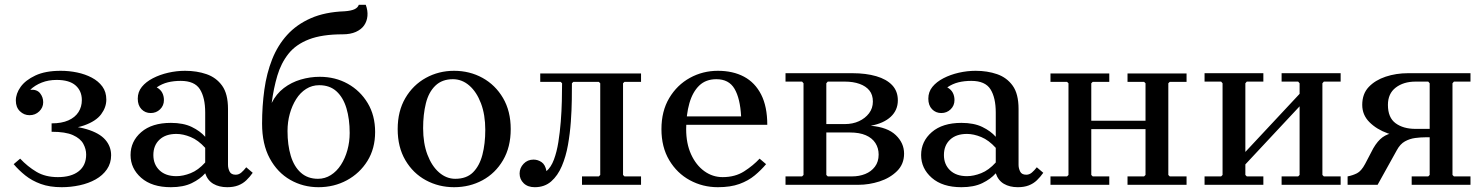

<svg xmlns="http://www.w3.org/2000/svg" viewBox="-20 -770 6185 800"><path d="M233 -475Q268 -475 301.5 -468Q335 -461 362.5 -446.5Q390 -432 406.5 -409.5Q423 -387 423 -355Q423 -323 401.5 -294Q380 -265 330.5 -247.5Q281 -230 195 -230V-256Q237 -256 265 -268.5Q293 -281 307 -303Q321 -325 321 -353Q321 -391 295 -414Q269 -437 216 -437Q182 -437 154 -426Q126 -415 106 -396Q134 -398 147 -381.5Q160 -365 160 -344Q160 -322 143.5 -306Q127 -290 103 -290Q80 -290 63 -306.5Q46 -323 46 -351Q46 -380 66 -408Q86 -436 127.5 -455.5Q169 -475 233 -475ZM195 -248Q286 -248 340 -232Q394 -216 418.5 -188Q443 -160 443 -123Q443 -90 425.5 -64.5Q408 -39 378.5 -22.5Q349 -6 312 2Q275 10 237 10Q187 10 150 -3.5Q113 -17 85.5 -39Q58 -61 37 -86L64 -109Q95 -76 132 -54Q169 -32 221 -32Q277 -32 308 -56.5Q339 -81 339 -126Q339 -149 327 -171Q315 -193 284 -207Q253 -221 195 -221Z M927 10Q893 10 869 -4Q845 -18 835 -48V-301Q835 -363 813 -398Q791 -433 733 -433Q704 -433 679.5 -427Q655 -421 633 -406Q649 -397 656 -383.5Q663 -370 663 -353Q663 -330 647 -314.5Q631 -299 608 -299Q585 -299 569.5 -315Q554 -331 554 -359Q554 -387 571 -408Q588 -429 617 -444Q646 -459 681 -467Q716 -475 751 -475Q800 -475 840.5 -461Q881 -447 905.5 -413Q930 -379 930 -316V-83Q930 -69 936.5 -55.5Q943 -42 962 -42Q975 -42 985.5 -51Q996 -60 1006 -73L1033 -50Q1021 -33 1006.5 -19Q992 -5 972.5 2.5Q953 10 927 10ZM692 10Q613 10 568.5 -29Q524 -68 524 -124Q524 -181 568.5 -219.5Q613 -258 692 -258Q744 -258 779 -241Q814 -224 835 -200V-154Q806 -186 774.5 -199Q743 -212 715 -212Q670 -212 644.5 -188Q619 -164 619 -124Q619 -85 644.5 -60.5Q670 -36 715 -36Q743 -36 774.5 -48.5Q806 -61 835 -93V-48Q814 -24 779 -7Q744 10 692 10Z M1307 10Q1243 10 1189.5 -20.5Q1136 -51 1104 -110Q1072 -169 1072 -255Q1072 -328 1081.5 -396.5Q1091 -465 1114 -523Q1137 -581 1176.5 -624.5Q1216 -668 1275 -694Q1334 -720 1416 -723Q1443 -725 1457 -731.5Q1471 -738 1475 -750H1504Q1513 -726 1511 -703.5Q1509 -681 1497 -664Q1485 -647 1462.5 -637Q1440 -627 1408 -627Q1322 -627 1267.5 -606Q1213 -585 1182 -546Q1151 -507 1135.5 -454.5Q1120 -402 1112 -341Q1131 -379 1162.5 -403Q1194 -427 1233 -438.5Q1272 -450 1312 -450Q1377 -450 1429 -421Q1481 -392 1512 -340.5Q1543 -289 1543 -220Q1543 -151 1511 -99.5Q1479 -48 1425.5 -19Q1372 10 1307 10ZM1305 -25Q1334 -25 1358.5 -40.5Q1383 -56 1400.5 -83Q1418 -110 1427.5 -144.5Q1437 -179 1437 -216Q1437 -274 1423.5 -319Q1410 -364 1382 -389.5Q1354 -415 1310 -415Q1280 -415 1255.5 -399.5Q1231 -384 1214 -357Q1197 -330 1187.5 -296Q1178 -262 1178 -224Q1178 -166 1191.5 -121Q1205 -76 1233.5 -50.5Q1262 -25 1305 -25Z M1872 -475Q1937 -475 1990.5 -445.5Q2044 -416 2076 -361.5Q2108 -307 2108 -232Q2108 -157 2076 -102.5Q2044 -48 1990.5 -19Q1937 10 1872 10Q1808 10 1754.5 -19Q1701 -48 1669 -102.5Q1637 -157 1637 -232Q1637 -307 1669 -361.5Q1701 -416 1754.5 -445.5Q1808 -475 1872 -475ZM1877 -25Q1924 -25 1951 -52Q1978 -79 1990 -125Q2002 -171 2002 -229Q2002 -292 1984 -339.5Q1966 -387 1935.5 -413.5Q1905 -440 1867 -440Q1822 -440 1794 -413Q1766 -386 1754.5 -339.5Q1743 -293 1743 -236Q1743 -173 1761 -125.5Q1779 -78 1809.5 -51.5Q1840 -25 1877 -25Z M2582 -429 2576 -423V-41L2582 -35H2651V0H2405V-35H2475L2481 -41V-423L2475 -429H2369L2363 -423Q2363 -396 2362.5 -354Q2362 -312 2358.5 -263Q2355 -214 2346.5 -166Q2338 -118 2321 -78Q2304 -38 2276.5 -14Q2249 10 2208 10Q2179 10 2162 -6.5Q2145 -23 2145 -47Q2145 -70 2161.5 -87.5Q2178 -105 2203 -105Q2221 -105 2236.5 -94.5Q2252 -84 2257 -57Q2276 -73 2288 -105Q2300 -137 2306.5 -178Q2313 -219 2316.5 -263Q2320 -307 2321 -349Q2322 -391 2322 -423L2316 -429H2231V-464H2651V-429Z M2971 10Q2908 10 2854.5 -19Q2801 -48 2768.5 -102.5Q2736 -157 2736 -232Q2736 -307 2768.5 -361.5Q2801 -416 2854.5 -445.5Q2908 -475 2971 -475Q3034 -475 3080 -450.5Q3126 -426 3151.5 -376Q3177 -326 3177 -250H2826V-285H3068Q3064 -360 3040.5 -400Q3017 -440 2965 -440Q2921 -440 2893.5 -413.5Q2866 -387 2852.5 -340Q2839 -293 2839 -232Q2839 -172 2859.5 -127Q2880 -82 2914.5 -57Q2949 -32 2991 -32Q3043 -32 3080.5 -56Q3118 -80 3145 -109L3172 -86Q3151 -61 3124.5 -39Q3098 -17 3061 -3.5Q3024 10 2971 10Z M3608 -246Q3678 -240 3712.5 -207Q3747 -174 3747 -130Q3747 -86 3717.5 -57Q3688 -28 3644.5 -14Q3601 0 3557 0H3253V-35H3322L3328 -41V-423L3322 -430H3253V-465H3532Q3588 -465 3631 -452.5Q3674 -440 3697.5 -415Q3721 -390 3721 -352Q3721 -311 3691.5 -283.5Q3662 -256 3608 -246ZM3423 -423V-253H3500Q3533 -253 3559 -265Q3585 -277 3601 -298Q3617 -319 3617 -347Q3617 -375 3602.5 -393Q3588 -411 3561.5 -420.5Q3535 -430 3500 -430H3429ZM3530 -35Q3560 -35 3585 -45Q3610 -55 3625.5 -75.5Q3641 -96 3641 -126Q3641 -153 3627.5 -174Q3614 -195 3587.5 -206.5Q3561 -218 3521 -218H3423V-41L3429 -35Z M4221 10Q4187 10 4163 -4Q4139 -18 4129 -48V-301Q4129 -363 4107 -398Q4085 -433 4027 -433Q3998 -433 3973.5 -427Q3949 -421 3927 -406Q3943 -397 3950 -383.5Q3957 -370 3957 -353Q3957 -330 3941 -314.5Q3925 -299 3902 -299Q3879 -299 3863.5 -315Q3848 -331 3848 -359Q3848 -387 3865 -408Q3882 -429 3911 -444Q3940 -459 3975 -467Q4010 -475 4045 -475Q4094 -475 4134.5 -461Q4175 -447 4199.5 -413Q4224 -379 4224 -316V-83Q4224 -69 4230.5 -55.5Q4237 -42 4256 -42Q4269 -42 4279.5 -51Q4290 -60 4300 -73L4327 -50Q4315 -33 4300.5 -19Q4286 -5 4266.5 2.5Q4247 10 4221 10ZM3986 10Q3907 10 3862.5 -29Q3818 -68 3818 -124Q3818 -181 3862.5 -219.5Q3907 -258 3986 -258Q4038 -258 4073 -241Q4108 -224 4129 -200V-154Q4100 -186 4068.5 -199Q4037 -212 4009 -212Q3964 -212 3938.5 -188Q3913 -164 3913 -124Q3913 -85 3938.5 -60.5Q3964 -36 4009 -36Q4037 -36 4068.5 -48.5Q4100 -61 4129 -93V-48Q4108 -24 4073 -7Q4038 10 3986 10Z M4678 0V-35H4747L4753 -41V-423L4747 -429H4678V-464H4924V-429H4854L4848 -423V-41L4854 -35H4924V0ZM4357 0V-35H4426L4432 -41V-423L4426 -429H4357V-464H4602V-429H4533L4527 -423V-41L4533 -35H4602V0ZM4478 -232V-267H4805V-232Z M5169 -41 5175 -35H5244V0H4999V-35H5068L5074 -41V-423L5068 -430H4999V-465H5244V-430H5175L5169 -423ZM5490 -41 5496 -35H5566V0H5320V-35H5389L5395 -41V-423L5389 -430H5320V-465H5566V-430H5496L5490 -423ZM5395 -327 5169 -85V-137L5395 -379Z M5857 -198Q5808 -198 5762 -214.5Q5716 -231 5686 -261Q5656 -291 5656 -333Q5656 -379 5683 -407.5Q5710 -436 5753.5 -450.5Q5797 -465 5847 -465H6107V-430H6038L6032 -423V-41L6038 -35H6107V0H5862V-35H5931L5937 -41V-198ZM5878 -233H5937V-423L5931 -430H5878Q5828 -430 5795.5 -405Q5763 -380 5763 -333Q5763 -280 5795 -256.5Q5827 -233 5878 -233ZM5720 0H5595V-35Q5616 -39 5634 -48Q5652 -57 5668 -87L5702 -152Q5720 -183 5740.5 -198Q5761 -213 5792.5 -218Q5824 -223 5871 -223H5920V-198Q5899 -198 5876.5 -195Q5854 -192 5834 -181Q5814 -170 5800 -144Z"/></svg>

Font: Brygada 1918 Medium
Style: Regular
Weight: 500
Designer: Mateusz Machalski | Borys Kosmynka | Przemek Hoffer
Foundry: NIEPODLEGLA 2018
Version: Version 3.006